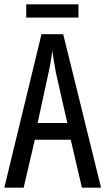

<svg xmlns="http://www.w3.org/2000/svg" viewBox="-20 -873 490 893"><path d="M361 0 309 -223H142L90 0H0L173 -714H274L450 0ZM240 -535Q235 -563 230.5 -589Q226 -615 223 -638Q218 -590 206 -536L155 -301H293ZM345 -853V-791H102V-853Z"/></svg>

Font: Noto Sans Thai ExtCond
Style: Regular
Weight: 400
Width: 2
Designer: Monotype Design Team
Foundry: Monotype Imaging Inc.
Version: Version 2.002; ttfautohint (v1.8.4.7-5d5b)